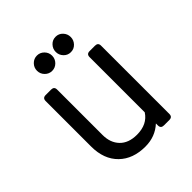

<svg xmlns="http://www.w3.org/2000/svg" viewBox="-198 -842 981 981"><g transform="rotate(-45 293.0 -351.0)"><path d="M322.3 -695.3Q337.9 -711.9 360.8 -711.9Q383.8 -711.9 399.4 -695.3Q415 -678.7 415 -656.2Q415 -633.8 399.4 -617.2Q383.8 -600.6 360.8 -600.6Q337.9 -600.6 322.3 -617.2Q306.6 -633.8 306.6 -656.2Q306.6 -678.7 322.3 -695.3ZM187 -695.1Q203.1 -711.4 225.6 -711.4Q248 -711.4 264.2 -695.1Q280.3 -678.7 280.3 -656Q280.3 -633.3 264.2 -616.9Q248 -600.6 225.6 -600.6Q203.1 -600.6 187 -616.9Q170.9 -633.3 170.9 -656Q170.9 -678.7 187 -695.1ZM471.2 0H432.1Q410.2 0 410.2 -21.5V-36.1Q360.4 9.8 289.1 9.8Q199.7 9.8 147 -41.5Q92.8 -94.2 92.8 -187V-515.6Q92.8 -537.1 114.7 -537.1H153.8Q175.8 -537.1 175.8 -515.6V-187Q175.8 -131.3 208 -97.7Q240.7 -63.5 301.3 -63.5Q376 -63.5 410.2 -116.7V-515.6Q410.2 -537.1 432.1 -537.1H471.2Q493.2 -537.1 493.2 -515.6V-21.5Q493.2 0 471.2 0Z"/></g></svg>

Font: Simply Mono
Style: Book
Weight: 400
Designer: Wojciech Kalinowski "wmk69" (wmk69@o2.pl)
Foundry: Wojciech Kalinowski "wmk69" (wmk69@o2.pl)
Version: Version 1.0.0